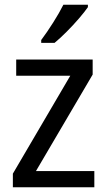

<svg xmlns="http://www.w3.org/2000/svg" viewBox="-20 -786 449 806"><path d="M376 0H34V-57L275 -468H48V-536H369V-473L131 -68H376ZM349 -756Q336 -737 311.5 -708.5Q287 -680 259 -652Q231 -624 209 -606H153V-618Q177 -650 203 -691Q229 -732 246 -766H349Z"/></svg>

Font: Noto Sans Gurmukhi SemiCondensed
Style: Regular
Weight: 400
Width: 4
Designer: Jelle Bosma - Monotype Design Team
Foundry: Monotype Imaging Inc.
Version: Version 2.004; ttfautohint (v1.8.4.7-5d5b)